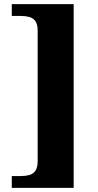

<svg xmlns="http://www.w3.org/2000/svg" viewBox="-20 -780 476 928"><path d="M37 128V71H80Q103 71 121.5 66Q140 61 151 45.5Q162 30 162 -1V-631Q162 -663 151 -678Q140 -693 121.5 -698Q103 -703 80 -703H37V-760H336V128Z"/></svg>

Font: Noto Serif Khmer ExtraBold
Style: Regular
Weight: 800
Version: Version 2.003